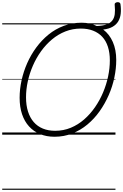

<svg xmlns="http://www.w3.org/2000/svg" viewBox="-20 -1221 1116 1741"><path d="M474 19Q402 19 343.5 -5Q285 -29 243.5 -74.5Q202 -120 180 -185.5Q158 -251 158 -335Q158 -412 175.5 -492Q193 -572 226.5 -648Q260 -724 309 -790.5Q358 -857 420 -907.5Q482 -958 558 -986.5Q634 -1015 720 -1015Q759 -1015 794 -1007.5Q829 -1000 857 -985Q910 -987 944 -998.5Q978 -1010 997 -1033.5Q1016 -1057 1020.5 -1092.5Q1025 -1128 1020 -1178Q1018 -1188 1025.5 -1194Q1033 -1200 1043 -1201Q1053 -1202 1061.5 -1198.5Q1070 -1195 1072 -1185Q1079 -1137 1074.5 -1097Q1070 -1057 1052 -1027Q1034 -997 1000.5 -978Q967 -959 916 -953Q972 -911 1003 -840.5Q1034 -770 1034 -677Q1034 -600 1017 -518.5Q1000 -437 966 -359Q932 -281 883.5 -212.5Q835 -144 772.5 -92Q710 -40 635 -10.5Q560 19 474 19ZM480 -35Q556 -35 622 -62.5Q688 -90 743 -138Q798 -186 841.5 -249Q885 -312 915 -383.5Q945 -455 960.5 -529Q976 -603 976 -673Q976 -743 958.5 -797Q941 -851 907 -887.5Q873 -924 824 -943Q775 -962 713 -962Q639 -962 573 -936Q507 -910 451.5 -863.5Q396 -817 352.5 -756.5Q309 -696 278.5 -626Q248 -556 232 -483Q216 -410 216 -339Q216 -266 234 -209.5Q252 -153 286 -114Q320 -75 369 -55Q418 -35 480 -35ZM0 490H1027V500H0ZM0 -20H1027V0H0ZM0 -505H1027V-500H0ZM0 -1010H1027V-1000H0Z"/></svg>

Font: Playwrite AU VIC Guides
Style: Regular
Weight: 400
Designer: Veronika Burian, José Scaglione
Foundry: TypeTogether
Version: Version 1.003